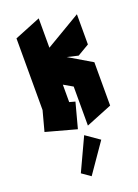

<svg xmlns="http://www.w3.org/2000/svg" viewBox="-168 -709 751 1045"><g transform="rotate(-20 207.5 -187.0)"><path d="M191 0 15 -48 46 -164V-579L197 -640V-470L400 -590V-415L332 -375L268 -390L400 -312V-61L249 0V-226L197 -256V-155L230 -146ZM174 266 124 231 212 42 291 97Z"/></g></svg>

Font: Blaka
Style: Regular
Weight: 400
Designer: Mohamed Gaber
Foundry: Kief Type Foundry
Version: Version 1.003; ttfautohint (v1.8.4.7-5d5b)